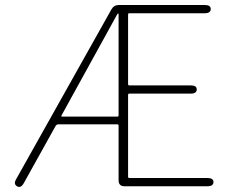

<svg xmlns="http://www.w3.org/2000/svg" viewBox="-20 -746 925 769"><path d="M48 0Q33 -9 45 -29L426 -708Q436 -726 456 -726H800Q824 -726 824 -710Q824 -693 800 -693H498Q493 -693 493 -688V-409Q493 -404 498 -404H744Q768 -404 768 -388Q768 -371 744 -371H498Q493 -371 493 -366V-38Q493 -33 498 -33H811Q835 -33 835 -17Q835 0 811 0H479Q455 0 455 -24V-243Q455 -248 450 -248H214Q207 -248 203 -242L75 -12Q63 9 48 0ZM226 -283Q224 -279 229 -279H450Q455 -279 455 -284V-687Q455 -692 453 -692Q451 -692 448 -686Z"/></svg>

Font: Resource Han Rounded JP ExtraLight
Style: Regular
Weight: 250
Designer: Cyano Hao (round all glyphs); Ryoko NISHIZUKA 西塚涼子 (kana, bopomofo & ideographs); Paul D. Hunt (Latin, Greek & Cyrillic)
Foundry: Cyano Hao
Version: 0.990